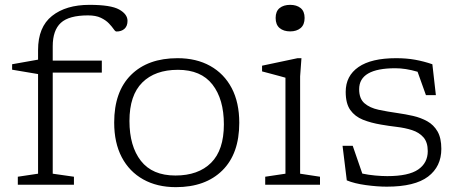

<svg xmlns="http://www.w3.org/2000/svg" viewBox="-20 -762 1896 792"><path d="M197.5 -45.5 285 -33V0H53.5V-33L137 -45.5V-456.5L30 -474.5V-497L137 -516V-555.5Q137 -650.5 194.5 -696.2Q252 -742 349 -742Q437 -742 471.5 -722.8Q506 -703.5 506 -676Q506 -654.5 493.5 -643.2Q481 -632 460.5 -632Q455.5 -632 448.8 -642Q442 -652 429.5 -665.2Q417 -678.5 396.2 -688.5Q375.5 -698.5 343 -698.5Q264.5 -698.5 231 -667.8Q197.5 -637 197.5 -571V-512H400V-462.5H197.5Z M705.5 10Q628 10 570.8 -22Q513.5 -54 482.2 -113.5Q451 -173 451 -256.5Q451 -384 520.5 -453Q590 -522 712.5 -522Q790 -522 847.2 -490Q904.5 -458 935.8 -398.5Q967 -339 967 -255.5Q967 -128 897.2 -59Q827.5 10 705.5 10ZM703.5 -38Q798 -38 850.8 -90.5Q903.5 -143 903.5 -249Q903.5 -353 856.2 -413.5Q809 -474 714 -474Q619.5 -474 566.8 -421.5Q514 -369 514 -263Q514 -159 561.2 -98.5Q608.5 -38 703.5 -38Z M1177 -632.5Q1150 -632.5 1133.5 -646.2Q1117 -660 1117 -688Q1117 -715.5 1133.5 -728.8Q1150 -742 1177 -742Q1203.5 -742 1220 -728.8Q1236.5 -715.5 1236.5 -688Q1236.5 -660 1220 -646.2Q1203.5 -632.5 1177 -632.5ZM1223.5 -522 1218 -447V-45.5L1300 -33V0H1074V-33L1157.5 -45.5V-441.5Q1152 -443 1134.8 -447.8Q1117.5 -452.5 1096.8 -458Q1076 -463.5 1061 -467.5V-491L1207.5 -522Z M1614 -522Q1657 -522 1692.8 -515.5Q1728.5 -509 1763.5 -497L1778 -369.5H1737L1702.5 -466Q1677 -473.5 1654.2 -477Q1631.5 -480.5 1611 -480.5Q1461.5 -480.5 1461.5 -394Q1461.5 -355 1483.5 -336Q1505.5 -317 1541.8 -309.2Q1578 -301.5 1620.5 -295.5Q1652.5 -291 1684.2 -283.8Q1716 -276.5 1742.5 -261.8Q1769 -247 1784.8 -219.8Q1800.5 -192.5 1800.5 -148Q1800.5 -75 1745.8 -33.5Q1691 8 1575.5 8Q1536 8 1488.8 1.5Q1441.5 -5 1410.5 -18L1393 -160.5H1435L1474.5 -46Q1500 -40.5 1527.8 -38Q1555.5 -35.5 1577.5 -35.5Q1665.5 -35.5 1705 -62.8Q1744.5 -90 1744.5 -138.5Q1744.5 -175.5 1726.5 -195.8Q1708.5 -216 1679.8 -225.2Q1651 -234.5 1617.2 -238.5Q1583.5 -242.5 1552 -248Q1510 -255 1477 -268.2Q1444 -281.5 1425 -308.2Q1406 -335 1406 -383Q1406 -449 1458.8 -485.5Q1511.5 -522 1614 -522Z"/></svg>

Font: Newsreader 6pt Light
Style: Regular
Weight: 300
Designer: Hugues Gentile
Foundry: Production Type
Version: Version 1.003; ttfautohint (v1.8.3)